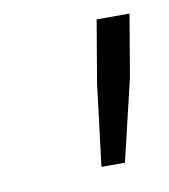

<svg xmlns="http://www.w3.org/2000/svg" viewBox="-43 -738 283 322"><g transform="rotate(-10 98.5 -577.5)"><path d="M106 -455H146L179 -594L197 -700H141L123 -594Z"/></g></svg>

Font: Fixel Display 20240404 Light
Style: Italic
Weight: 300
Italic angle: -10°
Designer: AlfaBravo + MacPaw
Foundry: Kyrylo Tkachov, Marchela Mozhyna, Serhii Makarenko, Maria Weinstein, Zakhar Kryvoshyya
Version: Version 1.211;Glyphs 3.2 (3225)